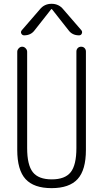

<svg xmlns="http://www.w3.org/2000/svg" viewBox="-20 -975 540 1005"><path d="M70.3 -190.4V-704.1Q70.3 -713.9 78.1 -722.2Q85.9 -730.5 96.2 -730.5Q106.4 -730.5 114.3 -722.2Q122.1 -713.9 122.1 -704.1V-200.2Q122.1 -111.3 151.9 -73.7Q181.6 -36.1 251 -36.1Q320.3 -36.1 350.1 -73.7Q379.9 -111.3 379.9 -200.2V-705.1Q379.9 -715.8 386.7 -723.1Q393.6 -730.5 404.8 -730.5Q416 -730.5 422.9 -723.1Q429.7 -715.8 429.7 -705.1V-190.4Q429.7 -85 386.2 -37.6Q342.8 9.8 250 9.8Q157.2 9.8 113.8 -37.6Q70.3 -85 70.3 -190.4ZM311.5 -925.8 406.2 -816.4Q412.1 -808.6 408.2 -799.3Q404.3 -790 393.6 -790Q358.4 -790 338.9 -816.4L252 -926.8Q251 -927.7 250 -927.7L248 -926.8L161.1 -816.4Q141.6 -790 106.4 -790Q96.7 -790 91.8 -798.8Q86.9 -807.6 93.8 -816.4L188.5 -925.8Q211.9 -955.1 250 -955.1Q288.1 -955.1 311.5 -925.8Z"/></svg>

Font: Rounded-X Mgen+ 1m light
Style: Regular
Weight: 200
Designer: [Source Han Sans]
Ryoko NISHIZUKA  (kana & ideographs); Paul D. Hunt (Latin, Greek & Cyrillic); Wenlong ZHANG  (bopomofo
Version: Version 1.059.20150602